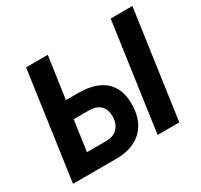

<svg xmlns="http://www.w3.org/2000/svg" viewBox="-146 -891 1133 1081"><g transform="rotate(-30 420.5 -350.0)"><path d="M39 0 138 -700H279L240 -428H320Q433 -428 491.5 -376Q550 -324 550 -228Q550 -154 522.5 -103.5Q495 -53 443.5 -26.5Q392 0 319 0ZM196 -115H320Q369 -115 395.5 -143Q422 -171 422 -219Q422 -264 396.5 -288.5Q371 -313 320 -313H224ZM589 0 688 -700H829L730 0Z"/></g></svg>

Font: Finlandica SemiBold
Style: Italic
Weight: 600
Italic angle: -8°
Designer: Niklas Ekholm, Juho Hiilivirta, Jaakko Suomalainen
Foundry: Helsinki Type Studio
Version: Version 1.063